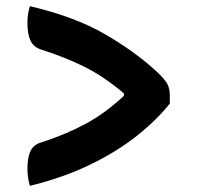

<svg xmlns="http://www.w3.org/2000/svg" viewBox="-20 -611 640 623"><path d="M531 -275Q489 -222 425 -171Q361 -120 274 -77.5Q187 -35 77 -8Q69 -35 69 -63Q69 -100 79 -121Q89 -142 114 -149Q192 -174 256.5 -208.5Q321 -243 382 -300V-308Q317 -363 253.5 -394.5Q190 -426 114 -450Q89 -458 79 -479Q69 -500 69 -536Q69 -552 71 -565Q73 -578 77 -591Q222 -557 319 -501Q416 -445 487 -380Q516 -353 523.5 -337.5Q531 -322 531 -302Z"/></svg>

Font: Recursive Sn Csl St
Style: Bold
Weight: 700
Version: Version 1.079;hotconv 1.0.112;makeotfexe 2.5.65598; ttfautoh